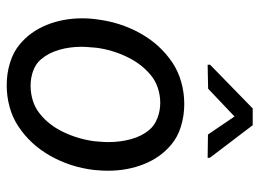

<svg xmlns="http://www.w3.org/2000/svg" viewBox="-124 -666 800 593"><g transform="rotate(90 276.5 -370.0)"><path d="M367.2 -750 467.8 -617.7V-610.8L396 -611.8L340.3 -693.8L254.4 -612.3L180.7 -610.8L180.2 -618.2L315.4 -750ZM40 -266.6Q48.8 -340.8 83.3 -402.6Q117.7 -464.4 173.8 -502Q200.7 -520 233.9 -529.3Q267.1 -538.6 301.3 -538.6Q338.4 -538.6 371.3 -528.3Q404.3 -518.1 427.7 -498Q467.3 -464.8 487.5 -413.8Q507.8 -362.8 507.8 -303.2Q507.8 -286.6 506.3 -270.5L505.4 -259.3Q496.6 -186.5 461.9 -125Q427.2 -63.5 371.1 -26.4Q344.2 -8.3 311.3 0.7Q278.3 9.8 243.7 9.8Q207 9.8 174.1 -0.5Q141.1 -10.7 117.7 -30.3Q78.1 -63 57.6 -113.5Q37.1 -164.1 37.1 -223.6Q37.1 -239.3 38.6 -255.4ZM127 -254.9Q125 -233.4 125 -221.7Q125 -184.6 134.5 -151.9Q144 -119.1 164.1 -95.7Q177.2 -80.1 199 -72Q220.7 -64 245.6 -64Q269 -64 291.5 -71Q314 -78.1 331.5 -92.3Q366.7 -120.1 388.2 -165Q409.7 -210 416.5 -259.3L417.5 -270.5Q419.4 -292 419.4 -303.7Q419.4 -340.8 410.2 -374.5Q400.9 -408.2 380.9 -431.6Q367.2 -447.3 345 -455.8Q322.8 -464.4 297.9 -464.4Q274.4 -464.4 252.2 -457Q230 -449.7 212.9 -435.5Q177.7 -406.7 156 -361.3Q134.3 -315.9 127.9 -266.6Z"/></g></svg>

Font: Mardoto
Style: Italic
Weight: 400
Italic angle: -12°
Designer: Christian Robertson, Vahan Hovhannisyan
Foundry: Google
Version: Version 1.000